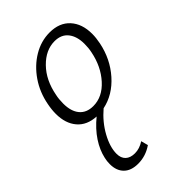

<svg xmlns="http://www.w3.org/2000/svg" viewBox="-213 -501 874 874"><g transform="rotate(-45 224.0 -64.0)"><path d="M412 -276Q412 -251 406 -221Q389 -137 335 -76Q281 -15 209 0Q161 41 132.5 93Q104 145 104 188Q104 216 120 231Q136 246 165 246Q195 246 224 227L233 261Q191 290 142 290Q97 290 73 266Q49 242 49 200Q49 181 53 164Q62 122 89 81Q116 40 160 4Q101 1 69 -36.5Q37 -74 37 -136Q37 -163 43 -193Q55 -257 90 -308Q125 -359 174.5 -388.5Q224 -418 279 -418Q342 -418 377 -379.5Q412 -341 412 -276ZM355 -269Q355 -317 332.5 -345.5Q310 -374 267 -374Q210 -374 162 -325Q114 -276 99 -196Q94 -174 94 -145Q94 -95 117 -67.5Q140 -40 183 -40Q242 -40 288.5 -91.5Q335 -143 350 -219Q355 -242 355 -269Z"/></g></svg>

Font: Ysabeau Infant Semilight
Style: Italic
Weight: 300
Italic angle: -12°
Designer: Christian Thalmann (Catharsis Fonts)
Version: Version 0.003